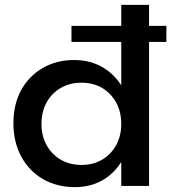

<svg xmlns="http://www.w3.org/2000/svg" viewBox="-20 -762 721 787"><path d="M273 -656H662V-590H273ZM284 -516Q353 -516 406 -483Q459 -450 489 -391.5Q519 -333 519 -257Q519 -180 489.5 -120.5Q460 -61 408 -28Q356 5 287 5Q213 5 156 -28Q99 -61 67 -120.5Q35 -180 35 -257Q35 -334 66.5 -392Q98 -450 154.5 -483Q211 -516 284 -516ZM314 -423Q266 -423 229 -401.5Q192 -380 171 -342Q150 -304 150 -254Q150 -205 171 -167Q192 -129 229 -107.5Q266 -86 314 -86Q362 -86 398.5 -107.5Q435 -129 456 -167Q477 -205 477 -254Q477 -304 456 -342Q435 -380 398.5 -401.5Q362 -423 314 -423ZM477 -742H591V0H477Z"/></svg>

Font: Alexandria
Style: Regular
Weight: 400
Designer: Mohamed Gaber
Foundry: Kief Type Foundry
Version: Version 5.100